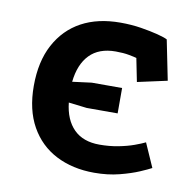

<svg xmlns="http://www.w3.org/2000/svg" viewBox="-61 -529 623 611"><g transform="rotate(10 250.0 -223.5)"><path d="M163 -187Q169 -132 199 -102Q229 -72 282 -72Q314 -72 342.5 -77.5Q371 -83 393 -91Q415 -99 427 -105L461 -28Q450 -22 424.5 -11Q399 0 362 9.5Q325 19 281 19Q211 19 157.5 -8.5Q104 -36 74 -89.5Q44 -143 44 -220Q44 -299 73.5 -354Q103 -409 155.5 -437.5Q208 -466 281 -466Q317 -466 348 -461Q379 -456 402.5 -450Q426 -444 435 -439L461 -310L365 -289L350 -364Q344 -366 325.5 -369.5Q307 -373 282 -373Q228 -373 198 -342Q168 -311 162 -254L224 -262H322V-180H222Z"/></g></svg>

Font: Podkova
Style: Bold
Weight: 700
Designer: Ilya Yudin
Foundry: Cyreal (www.cyreal.org)
Version: Version 2.102; ttfautohint (v1.8.1.43-b0c9)